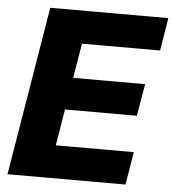

<svg xmlns="http://www.w3.org/2000/svg" viewBox="-52 -776 744 824"><g transform="rotate(5 320.0 -364.0)"><path d="M10.7 0 131.3 -727.5H640.1L616.7 -585.9H280.3L255.4 -436.5H565.4L542 -298.3H232.4L206.5 -141.6H542.5L519 0Z"/></g></svg>

Font: Inter 16pt ExtraBold
Style: Italic
Weight: 800
Italic angle: -9.3988°
Version: Version 4.001;git-66647c0bb